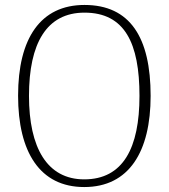

<svg xmlns="http://www.w3.org/2000/svg" viewBox="-20 -745 682 775"><path d="M320 10C501 10 588 -133 588 -358C588 -594 505 -725 321 -725C144 -725 53 -591 53 -359C53 -131 141 10 320 10ZM320 -21C170 -21 97 -149 97 -358C97 -570 168 -694 321 -694C484 -694 543 -570 543 -358C543 -148 477 -21 320 -21Z"/></svg>

Font: Noto Serif Thai SemiCondensed ExtraLight
Style: Regular
Weight: 200
Width: 4
Designer: Monotype Design Team
Foundry: Monotype Imaging Inc.
Version: Version 2.002